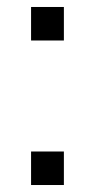

<svg xmlns="http://www.w3.org/2000/svg" viewBox="-20 -530 272 550"><path d="M69 -414V-510H163V-414ZM69 0V-96H163V0Z"/></svg>

Font: Saira Expanded
Style: Regular
Weight: 400
Width: 7
Designer: Hector Gatti with collaboration of the Omnibus-Type team
Foundry: Omnibus-Type
Version: Version 1.100; ttfautohint (v1.8.3)